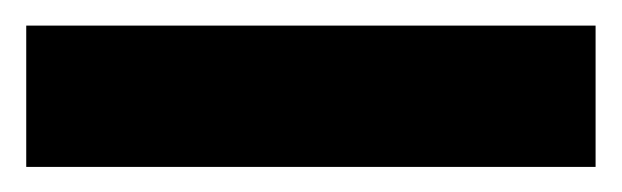

<svg xmlns="http://www.w3.org/2000/svg" viewBox="-20 -20 486 150"><path d="M445.3 110.4H0.5V0H445.3Z"/></svg>

Font: Millunium
Style: Bold
Weight: 700
Designer: kolcsarzsolt
Foundry: Kolcsar Szilard Zsolt
Version: Version 2.000980; 2016